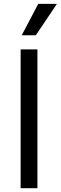

<svg xmlns="http://www.w3.org/2000/svg" viewBox="-20 -986 318 1006"><path d="M93.8 -801.1 180.4 -965.9H278.4L167.6 -801.1ZM176.1 -727.3V0H88.1V-727.3Z"/></svg>

Font: TID UI
Style: Regular
Weight: 400
Designer: The TID Project Authors
Foundry: Bakken & Bæck
Version: Version 1.001;hotconv 1.0.109;makeotfexe 2.5.65596